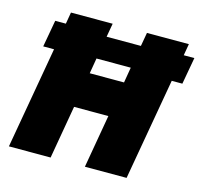

<svg xmlns="http://www.w3.org/2000/svg" viewBox="-102 -812 976 925"><g transform="rotate(15 386.0 -350.0)"><path d="M520 -700 508 -632H337L349 -700H141L131 -642H78L54 -508H108L19 0H227L273 -265H444L398 0H606L695 -508H748L772 -642H719L729 -700ZM304 -441 317 -518H488L475 -441Z"/></g></svg>

Font: Fixel Text 20240404 Black
Style: Italic
Weight: 900
Width: 4
Italic angle: -10°
Designer: AlfaBravo + MacPaw
Foundry: Kyrylo Tkachov, Marchela Mozhyna, Serhii Makarenko, Maria Weinstein, Zakhar Kryvoshyya
Version: Version 1.211;Glyphs 3.2 (3225)